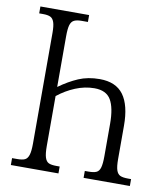

<svg xmlns="http://www.w3.org/2000/svg" viewBox="-81 -782 742 850"><g transform="rotate(10 290.0 -357.0)"><path d="M25 -31H48Q71 -31 82.5 -36.5Q94 -42 99.5 -59Q105 -76 105 -111V-608Q105 -640 99.5 -656Q94 -672 82.5 -677.5Q71 -683 49 -683H32V-714H251V-683H223Q201 -683 189 -677Q177 -671 172 -654.5Q167 -638 167 -604V-376Q210 -407 252 -425Q294 -443 347 -443Q420 -443 454 -396.5Q488 -350 488 -258V-109Q488 -75 493.5 -58.5Q499 -42 511 -36.5Q523 -31 547 -31H560V0H352V-31H368Q392 -31 404 -36.5Q416 -42 421 -59Q426 -76 426 -111V-256Q426 -328 405 -363.5Q384 -399 331 -399Q288 -399 245.5 -381.5Q203 -364 167 -335V-111Q167 -76 172.5 -59Q178 -42 189.5 -36.5Q201 -31 225 -31H239V0H25Z"/></g></svg>

Font: Noto Serif CondLight
Style: Regular
Weight: 300
Width: 3
Designer: Monotype Design Team
Foundry: Monotype Imaging Inc.
Version: Version 1.001